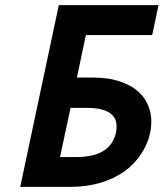

<svg xmlns="http://www.w3.org/2000/svg" viewBox="-20 -731 640 751"><path d="M59.1 0 210 -710.9H600.1L575.2 -593.8H315.9L280.8 -427.7H344.2Q406.2 -427.7 454.1 -410.6Q545.4 -378.4 566.9 -295.9Q571.8 -276.9 571.8 -255.9Q571.8 -189.5 532.7 -129.9Q480 -48.3 374.5 -16.6Q319.8 0 253.4 0ZM255.9 -309.1 214.8 -116.7H278.3Q413.1 -116.7 433.6 -212.9Q436 -223.1 436 -236.3Q436 -309.1 319.3 -309.1Z"/></svg>

Font: Tuffy
Style: BoldItalic
Weight: 700
Italic angle: -12°
Designer: Thatcher Ulrich, Karoly Barta, Michael Everson
Version: Version 001.271